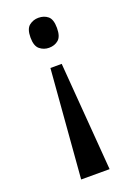

<svg xmlns="http://www.w3.org/2000/svg" viewBox="-140 -596 580 831"><g transform="rotate(-20 150.0 -180.5)"><path d="M176 -319 215 180H84L124 -319ZM149 -541Q175 -541 192.5 -526.5Q210 -512 210 -472Q210 -433 192.5 -418Q175 -403 149 -403Q125 -403 106.5 -418Q88 -433 88 -472Q88 -512 106.5 -526.5Q125 -541 149 -541Z"/></g></svg>

Font: Noto Serif Thai ExtraCondensed SemiBold
Style: Regular
Weight: 600
Width: 2
Designer: Monotype Design Team
Foundry: Monotype Imaging Inc.
Version: Version 2.001; ttfautohint (v1.8.4.7-5d5b)